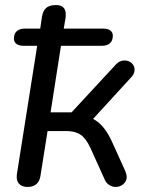

<svg xmlns="http://www.w3.org/2000/svg" viewBox="-20 -732 577 759"><path d="M47 -45 127 -551H72Q55 -551 45 -558.5Q35 -566 35 -579Q35 -599 46.5 -609Q58 -619 78 -619H139L146 -666Q150 -691 163.5 -701.5Q177 -712 201 -712Q240 -712 240 -675Q240 -665 239 -660L232 -619H388Q406 -619 416 -611.5Q426 -604 426 -591Q426 -571 414.5 -561Q403 -551 384 -551H221L180 -288H263L439 -478Q453 -493 472 -493Q489 -493 500.5 -482.5Q512 -472 512 -457Q512 -441 500 -428L348 -262Q393 -239 424 -169L476 -54Q481 -41 481 -33Q481 -16 468 -4.5Q455 7 437 7Q424 7 412 -0.5Q400 -8 394 -22L338 -146Q320 -185 298.5 -199.5Q277 -214 242 -214H168L140 -37Q133 7 89 7Q66 7 54.5 -6.5Q43 -20 47 -45Z"/></svg>

Font: SN Pro
Style: Italic
Weight: 400
Italic angle: -9°
Designer: Tobias Whetton
Foundry: Supernotes
Version: Version 1.003